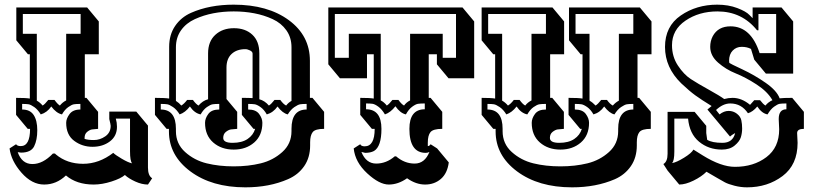

<svg xmlns="http://www.w3.org/2000/svg" viewBox="-20 -732 3495 824"><path d="M404 -499H344V-312H351L401 -252V-179Q385 -178 375 -176.5Q365 -175 354 -166Q343 -157 343 -140V-136Q357 -131 383 -131Q409 -131 432 -147Q455 -163 455 -192Q455 -197 449 -221V-253H565L615 -193V-13Q615 22 633 33L615 60Q589 60 560.5 47Q532 34 516 19Q499 34 458.5 47Q418 60 382 60Q309 60 263 21Q222 60 169.5 60Q117 60 72.5 9.5Q28 -41 21 -95L49 -113Q54 -105 69 -105Q109 -105 109 -179H99L49 -239V-312Q91 -312 108 -309V-499H100L50 -559V-700H354L404 -640ZM482 -188Q482 -148 451.5 -125Q421 -102 377 -102Q333 -102 298.5 -127.5Q264 -153 264 -205Q264 -223 278.5 -242.5Q293 -262 325 -262V-286Q307 -286 297.5 -284.5Q288 -283 273 -272.5Q258 -262 246 -241Q222 -246 200 -275Q182 -249 155 -241Q142 -262 127 -272.5Q112 -283 102.5 -284.5Q93 -286 75 -286V-262Q109 -262 124.5 -238.5Q140 -215 140 -173Q140 -131 126.5 -104Q113 -77 70 -77L56 -79Q74 -28 119 -28Q164 -28 207 -73H216L220 -69Q268 -29 336.5 -29Q405 -29 466 -76Q475 -67 503 -50.5Q531 -34 547 -31Q538 -41 538 -83V-223H477Q482 -206 482 -188ZM163 -279Q173 -285 187 -303H214Q227 -285 237 -279Q248 -293 264 -301V-587H326V-672H78V-587H138V-300Q151 -293 163 -279Z M1033 72Q889 72 797 3.5Q705 -65 705 -168V-179H695L645 -239V-312Q689 -312 706 -309V-531Q706 -583 731.5 -620.5Q757 -658 800 -677Q879 -712 983 -712Q1129 -712 1219.5 -645.5Q1310 -579 1310 -471V-312H1321L1371 -252V-179Q1333 -179 1322 -165Q1311 -151 1311 -121V-108Q1311 -56 1285.5 -19Q1260 18 1216 37Q1136 72 1033 72ZM758 -279Q770 -286 783 -303H808Q821 -285 832 -279Q850 -300 873 -306V-503Q873 -554 904 -582.5Q935 -611 984 -611Q1033 -611 1063 -583Q1093 -555 1093 -503V-306Q1116 -300 1134 -279Q1144 -285 1158 -303H1183Q1196 -285 1208 -279Q1218 -292 1231 -299V-529Q1231 -571 1209 -602Q1187 -633 1150 -650Q1113 -667 1071 -675Q1029 -683 983 -683Q937 -683 895.5 -675Q854 -667 816.5 -650Q779 -633 757 -602Q735 -571 735 -529V-299Q749 -290 758 -279ZM1231 -169V-179Q1231 -262 1296 -262V-286Q1278 -286 1268.5 -284.5Q1259 -283 1243.5 -272.5Q1228 -262 1215 -241Q1193 -246 1171 -275Q1153 -249 1125 -241Q1113 -262 1098 -272.5Q1083 -283 1073 -284.5Q1063 -286 1045 -286V-262Q1078 -262 1092 -243Q1106 -224 1106 -205Q1106 -151 1071 -120.5Q1036 -90 983 -90Q930 -90 895 -120.5Q860 -151 860 -205Q860 -224 874 -243Q888 -262 921 -262V-286Q903 -286 893 -284.5Q883 -283 868 -272.5Q853 -262 841 -241Q815 -246 795 -275Q775 -249 751 -241Q738 -262 722.5 -272.5Q707 -283 697.5 -284.5Q688 -286 670 -286V-262Q735 -262 735 -179V-169Q735 -115 774.5 -79.5Q814 -44 867 -31Q920 -18 983 -18Q1046 -18 1099 -31Q1152 -44 1191.5 -79.5Q1231 -115 1231 -169ZM952 -442V-307L998 -252V-179Q981 -178 971 -176.5Q961 -175 949.5 -166Q938 -157 938 -140Q938 -119 978 -119Q1018 -119 1042.5 -135.5Q1067 -152 1075 -179H1068L1018 -239V-312Q1050 -312 1064 -311V-502Q1064 -510 1053 -515.5Q1042 -521 1033 -521Q996 -521 974 -500.5Q952 -480 952 -442Z M1820 -499V-312H1828L1878 -252V-179Q1839 -179 1827.5 -165Q1816 -151 1816 -120V-105Q1823 -105 1828 -113L1856 -95L1906 -35Q1900 12 1872 36Q1844 60 1804.5 60Q1765 60 1727 33Q1689 60 1648.5 60Q1608 60 1556 12Q1504 -36 1498 -95L1526 -113Q1530 -104 1545 -104Q1588 -104 1588 -179H1576L1526 -239V-312Q1567 -312 1584 -309V-499H1555V-396H1439L1389 -456V-700H1965L2015 -640V-396H1905L1855 -456V-499ZM1640 -279Q1650 -285 1664 -303H1690Q1703 -285 1714 -279Q1724 -293 1740 -301V-587H1880V-484H1937V-672H1417V-484H1477V-587H1614V-301Q1628 -294 1640 -279ZM1680 -61Q1716 -30 1759.5 -30Q1803 -30 1823 -80Q1816 -76 1807 -76Q1737 -76 1737 -179Q1737 -263 1803 -263V-288Q1784 -288 1774 -286.5Q1764 -285 1749 -274Q1734 -263 1722 -241Q1698 -246 1677 -276Q1656 -249 1632 -241Q1619 -263 1604 -274Q1589 -285 1579 -286.5Q1569 -288 1551 -288V-263Q1617 -263 1617 -179Q1617 -103 1585 -84Q1570 -76 1547 -76L1531 -80Q1551 -30 1594.5 -30Q1638 -30 1674 -61Z M2776 -499H2716V-312H2723L2773 -252V-179Q2735 -179 2724 -165Q2713 -151 2713 -121V-108Q2713 -56 2687.5 -19Q2662 18 2619 37Q2538 72 2435 72Q2291 72 2199 3.5Q2107 -65 2107 -168V-179H2097L2047 -239V-312Q2088 -312 2105 -309V-499H2097L2047 -559V-700H2351L2401 -640V-499H2341V-312H2350L2400 -252V-179Q2383 -178 2373 -176.5Q2363 -175 2351.5 -166Q2340 -157 2340 -140Q2340 -119 2380 -119Q2420 -119 2444.5 -135.5Q2469 -152 2477 -179H2470L2420 -239V-312Q2463 -312 2480 -309V-499H2472L2422 -559V-700H2726L2776 -640ZM2633 -169V-179Q2633 -262 2698 -262V-286Q2680 -286 2670.5 -284.5Q2661 -283 2645.5 -272.5Q2630 -262 2617 -241Q2595 -246 2573 -275Q2555 -249 2527 -241Q2515 -262 2500 -272.5Q2485 -283 2475 -284.5Q2465 -286 2447 -286V-262Q2480 -262 2494 -243Q2508 -224 2508 -205Q2508 -151 2473 -120.5Q2438 -90 2385 -90Q2332 -90 2297 -120.5Q2262 -151 2262 -205Q2262 -224 2276 -243Q2290 -262 2323 -262V-286Q2305 -286 2295 -284.5Q2285 -283 2270 -272.5Q2255 -262 2243 -241Q2217 -246 2197 -275Q2177 -249 2153 -241Q2140 -262 2124.5 -272.5Q2109 -283 2099.5 -284.5Q2090 -286 2072 -286V-262Q2137 -262 2137 -179V-169Q2137 -115 2176.5 -79.5Q2216 -44 2269 -31Q2322 -18 2385 -18Q2448 -18 2501 -31Q2554 -44 2593.5 -79.5Q2633 -115 2633 -169ZM2536 -279Q2546 -285 2560 -303H2585Q2598 -285 2610 -279Q2621 -292 2636 -300V-587H2698V-672H2450V-587H2510V-300Q2524 -292 2536 -279ZM2160 -279Q2172 -286 2185 -303H2210Q2223 -285 2234 -279Q2245 -293 2261 -301V-587H2323V-672H2075V-587H2135V-300Q2148 -293 2160 -279Z M3401 -161 3403 -119Q3403 -25 3338.5 23.5Q3274 72 3186 72Q3159 72 3132 65Q3105 58 3091 50.5Q3077 43 3057.5 31.5Q3038 20 3036 19L3012 5Q2991 26 2956.5 43Q2922 60 2895 60L2845 0L2827 -28Q2845 -38 2845 -72V-252H2961L3011 -192V-161L3015 -132Q3036 -119 3080.5 -119Q3125 -119 3135 -161Q3119 -152 3113 -146L3016 -262L3034 -277Q2990 -304 2964.5 -322.5Q2939 -341 2904 -374Q2834 -442 2834 -530.5Q2834 -619 2901.5 -665.5Q2969 -712 3058 -712Q3106 -712 3144 -697.5Q3182 -683 3196 -668L3210 -654V-700H3334L3384 -640V-416H3267L3217 -476L3203 -522Q3186 -531 3163 -531Q3140 -531 3124.5 -515Q3109 -499 3109 -471L3110 -462Q3113 -459 3165.5 -434.5Q3218 -410 3266 -376.5Q3314 -343 3326 -310Q3341 -312 3380 -312L3430 -252V-179Q3401 -179 3401 -161ZM2864 -538Q2864 -489 2889.5 -450.5Q2915 -412 2945 -392.5Q2975 -373 3022 -347Q3069 -321 3088 -307Q3106 -312 3124 -312Q3163 -312 3199 -282L3217 -302H3242Q3255 -285 3265 -279Q3277 -294 3295 -302Q3274 -339 3227 -369.5Q3180 -400 3137.5 -417Q3095 -434 3061.5 -463.5Q3028 -493 3028 -531Q3028 -556 3039 -577Q3062 -619 3115 -619Q3203 -619 3240 -504H3311V-672H3235V-602H3229Q3164 -683 3059 -683Q2980 -683 2922 -643.5Q2864 -604 2864 -538ZM3324 -177 3322 -221Q3322 -263 3355 -263V-288Q3336 -288 3326.5 -286.5Q3317 -285 3302 -274Q3287 -263 3274 -241Q3250 -245 3230 -275Q3211 -252 3190 -246Q3162 -288 3114 -288Q3083 -288 3053 -260L3068 -241Q3087 -256 3107 -256Q3127 -256 3142.5 -244Q3158 -232 3161.5 -216Q3165 -200 3165 -180.5Q3165 -161 3159.5 -143Q3154 -125 3133 -107.5Q3112 -90 3078 -90Q3021 -90 2980 -124Q2939 -158 2933 -223H2874V-82Q2874 -41 2864 -32Q2883 -35 2915.5 -55Q2948 -75 2956 -90Q2970 -81 2996 -65Q3075 -16 3134 -16Q3214 -16 3269 -57.5Q3324 -99 3324 -177Z"/></svg>

Font: Ewert
Style: Regular
Weight: 400
Designer: Johan Kallas, Mihkel Virkus
Foundry: Johan Kallas, Mihkel Virkus
Version: Version 1.001